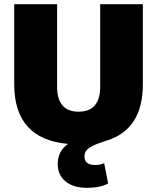

<svg xmlns="http://www.w3.org/2000/svg" viewBox="-20 -680 751 918"><path d="M459 -660H663V-277Q663 -62 491 -8Q432 10 408 26Q384 42 384 68Q384 109 435 109Q461 109 478 100L497 197Q460 218 396 218Q331 218 293.5 187.5Q256 157 256 104Q256 43 305 8Q48 -15 48 -277V-660H253V-266Q253 -146 356 -146Q459 -146 459 -266Z"/></svg>

Font: Elaine Sans ExtraBold
Style: Regular
Weight: 800
Designer: Wei Huang
Foundry: Wei Huang
Version: Version 2.001;December 24, 2019;FontCreator 12.0.0.2547 64-b